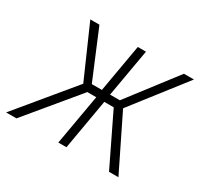

<svg xmlns="http://www.w3.org/2000/svg" viewBox="-160 -678 865 828"><g transform="rotate(30 272.0 -264.5)"><path d="M347.2 -251 468.8 0H515.6L384.3 -267.6L586.9 -527.8H537.1L355 -290.5H306.2L347.7 -528.3H307.1L265.6 -290.5H215.3L115.7 -528.8H70.3L182.6 -273.4L-43.5 0H7.8L215.8 -251H260.3L216.3 0H256.8L300.3 -251Z"/></g></svg>

Font: Roboto Mono ExtraLight
Style: Italic
Weight: 250
Italic angle: -10°
Monospace: yes
Designer: Google
Version: Version 3.000